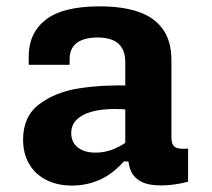

<svg xmlns="http://www.w3.org/2000/svg" viewBox="-20 -566 660 598"><path d="M513.9 -378.4V-140.8Q513.9 -124 518.3 -115.6Q522.7 -107.2 533.6 -104.4Q544.5 -101.5 565.8 -103.2V0Q521 11.5 482.3 11.5Q440.3 11.5 417.6 -1.5Q394.8 -14.6 386.5 -36.5Q378.2 -58.3 378.2 -90.3L370.2 -99.7V-372.5Q370.2 -400.1 359.5 -417.2Q348.7 -434.4 329.8 -441.7Q310.8 -449 283.9 -449.3Q257 -449.2 237.6 -442.2Q218.2 -435.2 207.6 -420.5Q197 -405.8 196.9 -383.7L196.8 -364.2H69.4V-390.1Q69.4 -463 122.5 -504.6Q175.7 -546.2 290.5 -546.2Q361.2 -546.2 410.8 -529.3Q460.3 -512.4 487.1 -475.3Q513.9 -438.2 513.9 -378.4ZM339.7 -226.6Q295.1 -226.6 264.4 -217.8Q233.7 -209 217.8 -192.2Q201.8 -175.5 201.8 -151.1Q201.8 -132.4 211 -118.8Q220.1 -105.2 237.1 -97.9Q254.1 -90.6 277.6 -90.6Q307.5 -90.6 335.7 -102.3Q363.9 -114.1 389.5 -135.5L386.8 -63.2H365.6Q345 -39.8 321.7 -23.5Q298.3 -7.2 268.2 2.4Q238.1 12 204.3 12Q159.1 12 124.5 -5.4Q89.8 -22.8 70.9 -55.2Q51.9 -87.5 51.9 -131Q51.9 -203.8 102.6 -241.7Q153.3 -279.7 227.4 -291Q301.4 -302.4 388.8 -299.5L432.3 -214.8Q408.8 -220.1 386.9 -223.3Q364.9 -226.6 339.7 -226.6Z"/></svg>

Font: Monaspace Neon Var ExtraLight
Style: Regular
Weight: 200
Designer: Riley Cran and the Lettermatic Team
Version: Version 1.200 (Monaspace Neon Var)